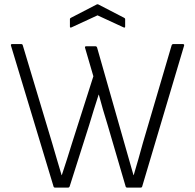

<svg xmlns="http://www.w3.org/2000/svg" viewBox="-20 -856 889 876"><path d="M232 0Q225 0 224 -6L30 -648Q28 -655 36 -655H76Q83 -655 84 -649L218 -203Q229 -166 239.5 -129.5Q250 -93 261 -57H262Q274 -93 285.5 -129Q297 -165 308 -201L406 -508L368 -638Q366 -645 374 -645H415Q421 -645 423 -639L549 -197Q559 -162 569 -127Q579 -92 589 -57H590Q601 -94 611.5 -130.5Q622 -167 632 -204L763 -649Q765 -655 771 -655H813Q822 -655 820 -648L629 -6Q628 0 621 0H561Q554 0 553 -6L471 -286Q460 -321 450 -355.5Q440 -390 431 -424H430Q419 -389 408 -355Q397 -321 387 -286L298 -6Q296 0 290 0ZM306 -731Q299 -728 299 -735V-768Q299 -773 304 -775L420 -835Q425 -838 430 -835L546 -775Q551 -773 551 -768V-735Q551 -728 544 -731L425 -786Z"/></svg>

Font: Sofia Sans Light
Style: Regular
Weight: 300
Designer: Botio Nikoltchev, Ani Petrova
Foundry: lettersoup
Version: Version 4.100; ttfautohint (v1.8.3)